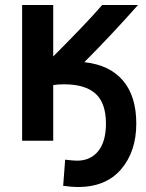

<svg xmlns="http://www.w3.org/2000/svg" viewBox="-20 -553 589 772"><path d="M319 -303Q421 -292 474.5 -229Q528 -166 528 -56Q528 56 467 127.5Q406 199 293 199Q269 199 234 194L242 89Q274 93 290 93Q344 93 375 54.5Q406 16 406 -56Q406 -139 364 -176.5Q322 -214 238 -214Q213 -214 194 -211V13H69V-533H194V-326Q328 -460 391 -533H535Q426 -410 319 -303Z"/></svg>

Font: Repo
Style: DemiBold
Weight: 600
Designer: Stefan Peev
Foundry: Context Ltd
Version: Version 001.000